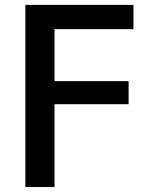

<svg xmlns="http://www.w3.org/2000/svg" viewBox="-20 -751 619 772"><path d="M82 -731.4H516.6V-633.8H199.2V-424.8H497.1V-332H199.2V1H82Z"/></svg>

Font: Gen Shin Gothic Medium
Style: Regular
Weight: 500
Designer: [Source Han Sans]
Ryoko NISHIZUKA  (kana & ideographs); Paul D. Hunt (Latin, Greek & Cyrillic); Wenlong ZHANG  (bopomofo
Version: Version 1.002.20150607